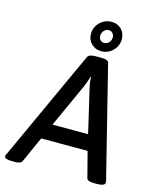

<svg xmlns="http://www.w3.org/2000/svg" viewBox="-150 -1006 895 1099"><g transform="rotate(15 298.0 -457.0)"><path d="M-17 -15Q-17 -22 -11 -32L288 -684Q296 -702 334 -702H370Q410 -702 414 -684L577 -31L579 -19Q579 2 532 2H513Q474 2 470 -16L431 -167H156L88 -16Q81 2 45 2H30Q-17 2 -17 -15ZM409 -260 348 -522Q341 -549 341 -581H338Q325 -540 317 -522L198 -260ZM276 -819Q276 -859 304.5 -887.5Q333 -916 374 -916Q409 -916 432 -893Q455 -870 455 -835Q455 -795 426.5 -766.5Q398 -738 358 -738Q323 -738 299.5 -761.5Q276 -785 276 -819ZM402 -831Q402 -846 393 -856Q384 -866 370 -866Q354 -866 342 -853Q330 -840 330 -822Q330 -808 339 -798Q348 -788 361 -788Q378 -788 390 -800.5Q402 -813 402 -831Z"/></g></svg>

Font: Asap-MediumItalic
Style: Italic
Weight: 500
Italic angle: -6°
Designer: Pablo Cosgaya
Foundry: Omnibus-Type
Version: Version 2.000; ttfautohint (v1.8)